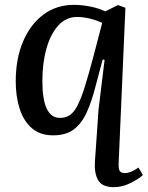

<svg xmlns="http://www.w3.org/2000/svg" viewBox="-20 -545 610 793"><path d="M470 130Q469 152 474.5 161Q480 170 496 170Q507 170 520 165Q533 160 552 147L570 178Q553 194 519 211Q485 228 451 228Q402 228 385.5 199.5Q369 171 372 123L387 -93L412 -298L404 -299L375 -190Q359 -127 338.5 -81.5Q318 -36 285.5 -11Q253 14 199 14Q145 14 111 -16Q77 -46 61 -96.5Q45 -147 45 -209Q45 -302 75 -373Q105 -444 159 -484.5Q213 -525 286 -525Q315 -525 350 -518.5Q385 -512 415 -498L467 -524L498 -513ZM228 -58Q250 -58 267.5 -69Q285 -80 300 -109Q315 -138 331 -189Q347 -240 368 -320L402 -450Q381 -461 352 -468Q323 -475 299 -475Q253 -475 221 -440Q189 -405 172 -345Q155 -285 155 -209Q155 -58 228 -58Z"/></svg>

Font: Literata 36pt Medium
Style: Italic
Weight: 500
Italic angle: -2°
Designer: Latin by Veronika Burian and Jose Scaglione. Greek by Irene Vlachou. Cyrillic by Vera Evstafieva
Foundry: TypeTogether
Version: Version 3.002